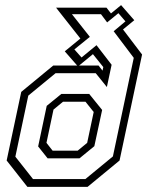

<svg xmlns="http://www.w3.org/2000/svg" viewBox="-20 -730 600 750"><path d="M87 0 6 -103 63 -371 188 -474H281.5L233 -529.5L294 -579.5L199 -700H396L413.5 -677.5L453 -710L504.5 -651L460.5 -615L535 -517L447 -103L322 0ZM166 -111.5 129 -158 162.5 -316.5 219.5 -363H328.5L379 -300.5L348.5 -159L290.5 -111.5ZM185.5 -141.5H283.5L320.5 -172L346 -292.5L314 -332.5H226L189 -302L161.5 -172ZM109 -30.5H313.5L421 -119L502.5 -504L424 -608L470 -646.5L442.5 -678.5L398.5 -642.5L374.5 -674.5H261L331 -586L270.5 -537L298.5 -505.5L357 -553.5L416 -477L397.5 -390L354 -444H197L90.5 -356.5L40 -118ZM380.5 -454 383.5 -468 343 -518.5 289 -474H365Z"/></svg>

Font: Tourney Thin Light
Style: Italic
Weight: 300
Italic angle: -12°
Version: Version 1.015